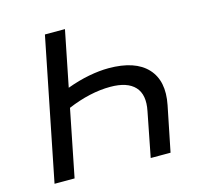

<svg xmlns="http://www.w3.org/2000/svg" viewBox="-103 -808 941 916"><g transform="rotate(-15 368.0 -350.0)"><path d="M531 0 574 -220Q590 -298 553 -338Q516 -378 432 -378Q382 -378 328.5 -366Q275 -354 221 -331L155 0H56L196 -700H295L240 -425Q297 -446 349.5 -456Q402 -466 447 -466Q578 -466 637.5 -402Q697 -338 674 -223L629 0Z"/></g></svg>

Font: Montserrat Medium
Style: Italic
Weight: 500
Italic angle: -11.3°
Designer: Julieta Ulanovsky
Foundry: Julieta Ulanovsky
Version: Version 9.000; ttfautohint (v1.8.4.7-5d5b)